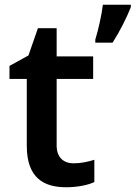

<svg xmlns="http://www.w3.org/2000/svg" viewBox="-20 -780 572 810"><path d="M532 -750V-760H414C409 -717 394 -651 382 -613V-600H455C487 -650 516 -709 532 -750ZM291 -91C249 -91 219 -115 219 -166V-447H373V-542H219V-661H140L100 -546L20 -502V-447H93V-165C93 -28 166 10 259 10C306 10 351 1 378 -12V-106C353 -98 322 -91 291 -91Z"/></svg>

Font: Noto Sans Bamum SemiBold
Style: Regular
Weight: 600
Designer: Monotype Design Team
Foundry: Monotype Imaging Inc.
Version: Version 2.002